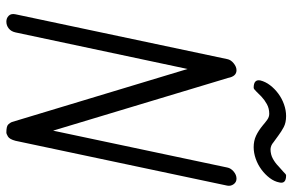

<svg xmlns="http://www.w3.org/2000/svg" viewBox="-178 -740 920 604"><g transform="rotate(90 282.0 -438.0)"><path d="M166 -693Q168 -704 179 -713Q190 -722 201 -722Q220 -722 225 -696L391 -145L507 -693Q509 -704 519.5 -713Q530 -722 542 -722Q553 -722 559.5 -713Q566 -704 564 -693L423 -27Q418 -8 409.5 -3Q401 2 397 2Q377 2 371.5 -4Q366 -10 364 -15L197 -568L82 -27Q79 -13 69.5 -5.5Q60 2 48 2Q37 2 29.5 -5.5Q22 -13 25 -27ZM449 -829Q466 -829 479.5 -836.5Q493 -844 503 -854L521 -870Q528 -878 532 -878Q559 -878 554 -857Q551 -841 540 -826.5Q529 -812 513.5 -800.5Q498 -789 479.5 -782.5Q461 -776 443 -776Q423 -776 407 -783.5Q391 -791 374 -805Q366 -812 357 -818.5Q348 -825 338 -825Q321 -825 307.5 -817.5Q294 -810 284 -800.5Q274 -791 267 -783.5Q260 -776 256 -776Q229 -776 233 -797Q237 -813 248 -827.5Q259 -842 274.5 -853.5Q290 -865 308.5 -871.5Q327 -878 345 -878Q366 -878 380 -870.5Q394 -863 406 -854L428 -838Q437 -830 449 -829Z"/></g></svg>

Font: VDS
Style: Thin Italic
Weight: 100
Width: 0
Designer: artmaker
Foundry: artmaker
Version: Version 1.000 2012 initial release